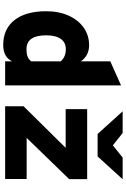

<svg xmlns="http://www.w3.org/2000/svg" viewBox="186 -958 784 1196"><g transform="rotate(90 578.0 -360.0)"><path d="M260 12Q160.5 12 105.2 -58.2Q50 -128.5 50 -256Q50 -334.5 77 -394.8Q104 -455 151.8 -489Q199.5 -523 262 -523Q326 -523 362 -472V-655L512 -722V0H362V-43Q334.5 12 260 12ZM286 -133Q315.5 -133 332.5 -139.8Q349.5 -146.5 362 -162V-346Q335 -378 286 -378Q245 -378 222.5 -346.8Q200 -315.5 200 -256Q200 -133 286 -133ZM642 0V-115L901 -377H660V-511H1096V-399L839 -134H1095V0ZM814.5 -576 673.5 -732H808.5L885.5 -671L961.5 -732H1096.5L954.5 -576Z"/></g></svg>

Font: Overpass Black
Style: Regular
Weight: 900
Designer: Delve Withrington, Dave Bailey, Thomas Jockin
Foundry: Delve Fonts LLC
Version: Version 4.000; ttfautohint (v1.8.3)